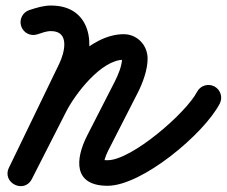

<svg xmlns="http://www.w3.org/2000/svg" viewBox="-20 -610 799 676"><path d="M54.5 -517.9C62.2 -494.3 87.6 -481.3 111.2 -489C127 -494.1 142.9 -500.5 159.7 -500.5C226 -500.5 208.1 -426.2 188.5 -385.5C129.5 -263.6 70.5 -141.6 11.5 -19.6C-1.4 7.1 12 30.4 32 40.3C52 50.2 78.6 46.9 92.1 20.4C132.3 -58.5 172.5 -137.5 212.7 -216.4C244.9 -279.8 336.6 -399.6 415.4 -399.6C416 -399.6 414.1 -399.8 413.5 -400.1C412.2 -400.6 411.1 -401.5 410.3 -402.7C410 -403.1 409.7 -404.4 409.7 -403.6C409.7 -379 395.8 -345.7 384.7 -324C352.2 -260.5 319.7 -196.9 287.2 -133.3C244.6 -49.9 237.1 44.1 358.9 44.1C480.5 44.1 698.7 -139.2 753.7 -245.2C765.2 -267.2 756.6 -294.4 734.5 -305.8C712.4 -317.3 685.3 -308.7 673.8 -286.6C635.4 -212.5 443.7 -45.9 358.9 -45.9C353.4 -45.9 347.8 -46.1 342.3 -46.9C338.9 -47.5 337.4 -48.5 338.6 -47.8C341.1 -46.1 343 -44.2 344.6 -41.6C345.5 -40 346.3 -34.8 346.5 -36.5C348.1 -55.6 358.8 -75.6 367.4 -92.4C399.9 -155.9 432.4 -219.5 464.8 -283C482.6 -317.9 499.7 -364.1 499.7 -403.6C499.7 -450.9 463.3 -489.6 415.4 -489.6C297.2 -489.6 182 -354.6 132.5 -257.2C92.3 -178.3 52.1 -99.4 11.9 -20.4C-1.6 6 12.1 29.4 32.4 39.5C52.7 49.6 79.6 46.3 92.5 19.6C151.5 -102.4 210.5 -224.4 269.5 -346.3C319.2 -449.1 301.7 -590.5 159.7 -590.5C132.9 -590.5 108.6 -582.8 83.4 -574.6C59.8 -566.9 46.8 -541.6 54.5 -517.9Z"/></svg>

Font: FRB American Cursive Guidelines Arrows Black
Style: Bold Italic
Weight: 900
Italic angle: -25°
Version: Version 2.0;Modular Font Editor K font №1